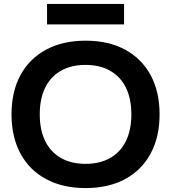

<svg xmlns="http://www.w3.org/2000/svg" viewBox="-20 -947 871 977"><path d="M415.3 10Q299.7 10 214.8 -35.5Q130 -81 84.3 -165.3Q38.7 -249.7 38.7 -365Q38.7 -481 84.3 -565Q130 -649 214.8 -694.5Q299.7 -740 415.3 -740Q532 -740 616.3 -694.5Q700.7 -649 746.3 -565Q792 -481 792 -365Q792 -249.7 746.3 -165.3Q700.7 -81 616.3 -35.5Q532 10 415.3 10ZM415.3 -113.3Q488.7 -113.3 541 -143.3Q593.4 -173.3 620.9 -229.5Q648.4 -285.7 648.4 -365Q648.4 -444.3 620.9 -500.5Q593.4 -556.7 541 -586.7Q488.7 -616.7 415.3 -616.7Q342 -616.7 289.6 -586.7Q237.3 -556.7 209.8 -500.5Q182.3 -444.3 182.3 -365Q182.3 -285.7 209.8 -229.5Q237.3 -173.3 289.6 -143.3Q342 -113.3 415.3 -113.3ZM219.4 -823V-927H611.3V-823Z"/></svg>

Font: M PLUS 1 Thin
Style: Regular
Weight: 100
Designer: Coji Morishita
Foundry: UNDERFOREST DESIGN
Version: Version 1.001